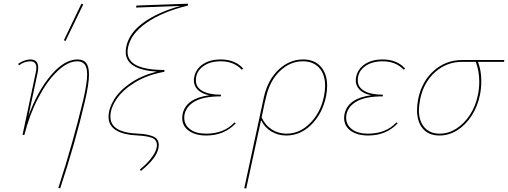

<svg xmlns="http://www.w3.org/2000/svg" viewBox="-20 -731 2752 1040"><path d="M335 -509 326 -513 421 -711 431 -707ZM462 -327Q462 -277 441 -187Q387 46 306 289L296 287Q375 44 431 -190Q452 -282 452 -327Q452 -366 438.5 -382.5Q425 -399 399 -399Q347 -399 290.5 -345Q234 -291 186.5 -199.5Q139 -108 112 0H102L173 -335Q177 -351 177 -364Q177 -399 143 -399Q129 -399 113 -393.5Q97 -388 83 -377L78 -385Q93 -396 111 -402.5Q129 -409 145 -409Q187 -409 187 -364Q187 -349 183 -333L134 -103Q184 -239 256.5 -324Q329 -409 400 -409Q432 -409 447 -389.5Q462 -370 462 -327Z M674 -476Q671 -463 671 -450Q671 -352 871 -352L870 -342Q780 -326 713.5 -286Q647 -246 612.5 -196Q578 -146 578 -99Q578 -56 615 -33Q652 -10 730 -7Q777 -5 808.5 7.5Q840 20 840 55Q840 117 743 195L738 187Q781 152 805.5 117Q830 82 830 56Q830 25 801.5 15Q773 5 728 3Q568 -4 568 -98Q568 -143 598 -192Q628 -241 687.5 -281.5Q747 -322 829 -343Q661 -354 661 -450Q661 -463 664 -478Q679 -552 756 -608Q833 -664 957 -699L717 -690L719 -701L998 -711V-701Q860 -667 775 -608.5Q690 -550 674 -476Z M1297 -360 1290 -353Q1247 -399 1176 -399Q1116 -399 1078.5 -370.5Q1041 -342 1041 -296Q1041 -258 1077 -238Q1113 -218 1177 -218L1176 -209Q1085 -209 1037.5 -183Q990 -157 980 -113Q978 -106 978 -93Q978 -55 1009.5 -31Q1041 -7 1096 -7Q1194 -7 1250 -68L1257 -63Q1195 3 1097 3Q1039 3 1003 -22.5Q967 -48 967 -92Q967 -104 970 -117Q990 -199 1114 -215Q1073 -223 1051.5 -244.5Q1030 -266 1030 -296Q1030 -306 1033 -318Q1043 -360 1081 -384.5Q1119 -409 1175 -409Q1253 -409 1297 -360Z M1752 -266Q1752 -239 1746 -209Q1727 -117 1667.5 -57Q1608 3 1531 3Q1487 3 1451 -18Q1415 -39 1394 -80L1314 289H1303L1409 -203Q1430 -298 1489 -353.5Q1548 -409 1622 -409Q1683 -409 1717.5 -370Q1752 -331 1752 -266ZM1741 -266Q1741 -328 1709 -363.5Q1677 -399 1620 -399Q1551 -399 1495.5 -345.5Q1440 -292 1420 -200Q1420 -200 1415 -180L1397 -95Q1417 -52 1452.5 -29.5Q1488 -7 1532 -7Q1604 -7 1660.5 -64.5Q1717 -122 1735 -210Q1741 -240 1741 -266Z M2174 -360 2167 -353Q2124 -399 2053 -399Q1993 -399 1955.5 -370.5Q1918 -342 1918 -296Q1918 -258 1954 -238Q1990 -218 2054 -218L2053 -209Q1962 -209 1914.5 -183Q1867 -157 1857 -113Q1855 -106 1855 -93Q1855 -55 1886.5 -31Q1918 -7 1973 -7Q2071 -7 2127 -68L2134 -63Q2072 3 1974 3Q1916 3 1880 -22.5Q1844 -48 1844 -92Q1844 -104 1847 -117Q1867 -199 1991 -215Q1950 -223 1928.5 -244.5Q1907 -266 1907 -296Q1907 -306 1910 -318Q1920 -360 1958 -384.5Q1996 -409 2052 -409Q2130 -409 2174 -360Z M2710 -396H2569Q2587 -349 2587 -292Q2587 -250 2579 -214Q2566 -152 2533.5 -102.5Q2501 -53 2456 -25Q2411 3 2360 3Q2302 3 2270.5 -34Q2239 -71 2239 -135Q2239 -163 2245 -194Q2265 -291 2330.5 -348.5Q2396 -406 2484 -406H2712ZM2576 -289Q2576 -346 2557 -396H2483Q2400 -396 2337.5 -341Q2275 -286 2256 -194Q2249 -157 2249 -135Q2249 -75 2279 -41Q2309 -7 2362 -7Q2409 -7 2451.5 -34Q2494 -61 2525 -108Q2556 -155 2568 -214Q2576 -249 2576 -289Z"/></svg>

Font: Ysabeau Infant Hairline
Style: Italic
Weight: 100
Italic angle: -12°
Designer: Christian Thalmann (Catharsis Fonts)
Version: Version 0.003